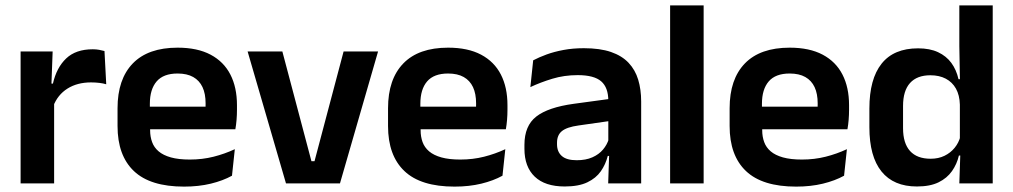

<svg xmlns="http://www.w3.org/2000/svg" viewBox="-20 -681 3763 713"><path d="M177.5 -286 146.5 -370.5H176.5Q190 -430 225.8 -464Q261.5 -498 324.5 -498Q337.5 -498 348.2 -496Q359 -494 368 -491.5L374.5 -368Q363.5 -371.5 348.8 -373.2Q334 -375 318 -375Q267 -375 230.5 -352Q194 -329 177.5 -286ZM56.5 0V-490H175.5L170 -341L181 -336V0Z M663.5 12Q538 12 477.2 -45.8Q416.5 -103.5 416.5 -213V-279Q416.5 -387 473.2 -445.5Q530 -504 639.5 -504Q713 -504 762 -478Q811 -452 835.5 -404.2Q860 -356.5 860 -290.5V-273Q860 -255 858.5 -236.2Q857 -217.5 854 -201H741Q742.5 -228.5 743 -253Q743.5 -277.5 743.5 -297Q743.5 -333 732 -357.5Q720.5 -382 697.5 -395Q674.5 -408 639.5 -408Q587 -408 561.8 -378.8Q536.5 -349.5 536.5 -295.5V-250L537.5 -236V-197Q537.5 -173.5 544.8 -153.5Q552 -133.5 569 -119Q586 -104.5 614.5 -96.5Q643 -88.5 685 -88.5Q731.5 -88.5 773 -99Q814.5 -109.5 852 -127L841.5 -28.5Q808 -10 763 1Q718 12 663.5 12ZM482 -201V-285H829V-201Z M1148 -82.5 1256 -490H1384L1242.5 0H1042L899.5 -490H1028.5L1136.5 -82.5Z M1668 12Q1542.5 12 1481.8 -45.8Q1421 -103.5 1421 -213V-279Q1421 -387 1477.8 -445.5Q1534.5 -504 1644 -504Q1717.5 -504 1766.5 -478Q1815.5 -452 1840 -404.2Q1864.5 -356.5 1864.5 -290.5V-273Q1864.5 -255 1863 -236.2Q1861.5 -217.5 1858.5 -201H1745.5Q1747 -228.5 1747.5 -253Q1748 -277.5 1748 -297Q1748 -333 1736.5 -357.5Q1725 -382 1702 -395Q1679 -408 1644 -408Q1591.5 -408 1566.2 -378.8Q1541 -349.5 1541 -295.5V-250L1542 -236V-197Q1542 -173.5 1549.2 -153.5Q1556.5 -133.5 1573.5 -119Q1590.5 -104.5 1619 -96.5Q1647.5 -88.5 1689.5 -88.5Q1736 -88.5 1777.5 -99Q1819 -109.5 1856.5 -127L1846 -28.5Q1812.5 -10 1767.5 1Q1722.5 12 1668 12ZM1486.5 -201V-285H1833.5V-201Z M2238.5 0 2242.5 -119.5 2239 -131V-284.5V-307Q2239 -356 2212.5 -379Q2186 -402 2125.5 -402Q2075 -402 2030.8 -388.5Q1986.5 -375 1949.5 -357.5L1960 -457Q1982 -468.5 2010 -478.8Q2038 -489 2072.8 -495.5Q2107.5 -502 2148 -502Q2208 -502 2248.8 -488Q2289.5 -474 2314.2 -447.8Q2339 -421.5 2350 -385Q2361 -348.5 2361 -304V0ZM2077 11.5Q2004 11.5 1965.8 -25Q1927.5 -61.5 1927.5 -128.5V-143Q1927.5 -214 1971.5 -248.2Q2015.5 -282.5 2110.5 -295.5L2250.5 -314.5L2257.5 -233.5L2128 -215Q2085 -209 2066.8 -194.2Q2048.5 -179.5 2048.5 -151V-145.5Q2048.5 -117.5 2066.2 -101.8Q2084 -86 2121.5 -86Q2155.5 -86 2179.8 -96.8Q2204 -107.5 2219.2 -125.5Q2234.5 -143.5 2241 -165.5L2258.5 -102H2237Q2229 -70.5 2211.2 -45Q2193.5 -19.5 2161.2 -4Q2129 11.5 2077 11.5Z M2468.5 0V-661H2593V0Z M2936.5 12Q2811 12 2750.2 -45.8Q2689.5 -103.5 2689.5 -213V-279Q2689.5 -387 2746.2 -445.5Q2803 -504 2912.5 -504Q2986 -504 3035 -478Q3084 -452 3108.5 -404.2Q3133 -356.5 3133 -290.5V-273Q3133 -255 3131.5 -236.2Q3130 -217.5 3127 -201H3014Q3015.5 -228.5 3016 -253Q3016.5 -277.5 3016.5 -297Q3016.5 -333 3005 -357.5Q2993.5 -382 2970.5 -395Q2947.5 -408 2912.5 -408Q2860 -408 2834.8 -378.8Q2809.5 -349.5 2809.5 -295.5V-250L2810.5 -236V-197Q2810.5 -173.5 2817.8 -153.5Q2825 -133.5 2842 -119Q2859 -104.5 2887.5 -96.5Q2916 -88.5 2958 -88.5Q3004.5 -88.5 3046 -99Q3087.5 -109.5 3125 -127L3114.5 -28.5Q3081 -10 3036 1Q2991 12 2936.5 12ZM2755 -201V-285H3102V-201Z M3385 11.5Q3298.5 11.5 3253.5 -44.2Q3208.5 -100 3208.5 -208.5V-278Q3208.5 -387.5 3253.8 -444.5Q3299 -501.5 3389.5 -501.5Q3433 -501.5 3463.5 -487.2Q3494 -473 3512.8 -447.5Q3531.5 -422 3539.5 -387H3576.5L3544.5 -292.5Q3543.5 -327.5 3530 -351.8Q3516.5 -376 3492.2 -388.8Q3468 -401.5 3435 -401.5Q3385.5 -401.5 3359.5 -372.8Q3333.5 -344 3333.5 -287.5V-205Q3333.5 -149 3359.5 -120.2Q3385.5 -91.5 3436 -91.5Q3465 -91.5 3487.5 -102.5Q3510 -113.5 3525.2 -132.2Q3540.5 -151 3546.5 -174.5L3576.5 -103.5H3541Q3533.5 -71.5 3515.2 -45.5Q3497 -19.5 3465.5 -4Q3434 11.5 3385 11.5ZM3542.5 0 3546.5 -119 3544.5 -148V-349L3545 -369L3542.5 -509.5V-661H3666.5V0Z"/></svg>

Font: Anek Bangla
Style: Semi-bold
Weight: 600
Designer: Sulekha Rajkumar (Bangla), Yesha Goshar (Latin)
Foundry: Ek Type
Version: Version 1.002;March 21, 2022;FontCreator 13.0.0.2683 64-bit